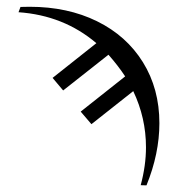

<svg xmlns="http://www.w3.org/2000/svg" viewBox="-20 -563 535 567"><path d="M264.6 -435.5Q168 -517.6 34.7 -526.9L40.5 -542.5Q49.3 -543 67.4 -543Q179.7 -543 266.6 -500.2Q353.5 -457.5 402.1 -379.2Q450.7 -300.8 450.7 -199.2Q450.7 -109.4 412.6 -15.6L395.5 -16.1Q411.1 -74.2 411.1 -127.9Q411.1 -214.8 373.5 -293.9L250 -196.3L218.3 -233.4L349.6 -337.4Q329.1 -368.7 300.3 -401.4L166.5 -295.9L135.3 -333Z"/></svg>

Font: Libertinage
Style: f
Weight: 400
Designer: OSP
Foundry: OSP
Version: Version 1.0; 2008; OFL relea